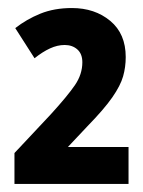

<svg xmlns="http://www.w3.org/2000/svg" viewBox="-20 -827 356 478"><path d="M16 -369V-446L107 -543Q148 -588 166.5 -615Q185 -642 185 -672Q185 -693 172.5 -704Q160 -715 141 -715Q123 -715 104.5 -706.5Q86 -698 66 -682L18 -757Q46 -779 80.5 -793Q115 -807 159 -807Q216 -807 254.5 -775Q293 -743 293 -685Q293 -660 286.5 -637Q280 -614 259.5 -584.5Q239 -555 197 -512L149 -461H300V-369Z"/></svg>

Font: Noto Sans Tamil Condensed
Style: Bold
Weight: 700
Width: 3
Designer: Jelle Bosma - Monotype Design Team
Foundry: Monotype Imaging Inc.
Version: Version 2.004; ttfautohint (v1.8.4.7-5d5b)